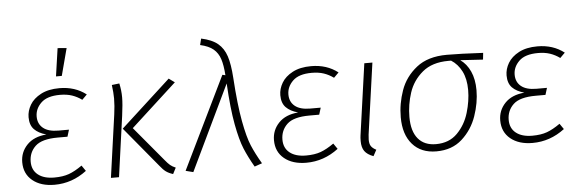

<svg xmlns="http://www.w3.org/2000/svg" viewBox="-49 -918 3284 1088"><g transform="rotate(-5 1593.0 -374.0)"><path d="M50 -132Q50 -189 89 -230Q128 -271 200 -277Q156 -289 132 -313.5Q108 -338 108 -383Q108 -419 128 -453Q148 -487 190.5 -509.5Q233 -532 296 -532Q385 -532 448 -483L420 -455Q394 -474 364.5 -484Q335 -494 296 -494Q223 -494 188.5 -460.5Q154 -427 154 -383Q154 -341 183.5 -317Q213 -293 270 -293H330L318 -254H263Q172 -254 135 -219Q98 -184 98 -131Q98 -83 131.5 -56.5Q165 -30 224 -30Q273 -30 307.5 -42.5Q342 -55 383 -84L405 -52Q322 11 222 11Q144 11 97 -27.5Q50 -66 50 -132ZM306 -759 357 -755 316 -600H283Z M822 -45 634 -272 918 -532 951 -508 691 -270 854 -75Q871 -54 883 -44Q895 -34 914 -26L896 9Q871 1 855.5 -10.5Q840 -22 822 -45ZM593 -356Q600 -406 600 -447Q600 -480 594 -524L637 -529Q646 -489 646 -449Q646 -411 637 -345L589 0H543Z M1283 -505Q1293 -350 1310.5 -256.5Q1328 -163 1348.5 -114.5Q1369 -66 1403 -8L1360 7Q1327 -50 1306 -100.5Q1285 -151 1268 -241.5Q1251 -332 1243 -476L1011 8L968 -3L1223 -527L1240 -523Q1236 -581 1224.5 -616Q1213 -651 1187 -673Q1161 -695 1112 -706L1121 -742Q1182 -729 1215 -701.5Q1248 -674 1263 -628Q1278 -582 1283 -505Z M1482 -132Q1482 -189 1521 -230Q1560 -271 1632 -277Q1588 -289 1564 -313.5Q1540 -338 1540 -383Q1540 -419 1560 -453Q1580 -487 1622.5 -509.5Q1665 -532 1728 -532Q1817 -532 1880 -483L1852 -455Q1826 -474 1796.5 -484Q1767 -494 1728 -494Q1655 -494 1620.5 -460.5Q1586 -427 1586 -383Q1586 -341 1615.5 -317Q1645 -293 1702 -293H1762L1750 -254H1695Q1604 -254 1567 -219Q1530 -184 1530 -131Q1530 -83 1563.5 -56.5Q1597 -30 1656 -30Q1705 -30 1739.5 -42.5Q1774 -55 1815 -84L1837 -52Q1754 11 1654 11Q1576 11 1529 -27.5Q1482 -66 1482 -132Z M2019 -117Q2017 -95 2017 -88Q2017 -64 2026 -51Q2035 -38 2055 -28L2036 7Q2001 -6 1986 -27Q1971 -48 1971 -84Q1971 -105 1973 -117L2030 -522H2076Z M2209 -199Q2209 -276 2235.5 -351Q2262 -426 2327 -477.5Q2392 -529 2500 -529Q2575 -529 2706 -522L2702 -484L2573 -492Q2609 -467 2629.5 -422Q2650 -377 2650 -315Q2650 -243 2624 -168Q2598 -93 2540.5 -41Q2483 11 2394 11Q2307 11 2258 -45Q2209 -101 2209 -199ZM2603 -320Q2603 -383 2581 -426.5Q2559 -470 2521 -494H2506Q2413 -494 2357.5 -447.5Q2302 -401 2280 -333.5Q2258 -266 2258 -196Q2258 -115 2293.5 -72.5Q2329 -30 2395 -30Q2470 -30 2516.5 -77Q2563 -124 2583 -191Q2603 -258 2603 -320Z M2769 -132Q2769 -189 2808 -230Q2847 -271 2919 -277Q2875 -289 2851 -313.5Q2827 -338 2827 -383Q2827 -419 2847 -453Q2867 -487 2909.5 -509.5Q2952 -532 3015 -532Q3104 -532 3167 -483L3139 -455Q3113 -474 3083.5 -484Q3054 -494 3015 -494Q2942 -494 2907.5 -460.5Q2873 -427 2873 -383Q2873 -341 2902.5 -317Q2932 -293 2989 -293H3049L3037 -254H2982Q2891 -254 2854 -219Q2817 -184 2817 -131Q2817 -83 2850.5 -56.5Q2884 -30 2943 -30Q2992 -30 3026.5 -42.5Q3061 -55 3102 -84L3124 -52Q3041 11 2941 11Q2863 11 2816 -27.5Q2769 -66 2769 -132Z"/></g></svg>

Font: Fira Sans ExtraLight
Style: Italic
Weight: 275
Italic angle: -8°
Designer: Carrois Corporate & Edenspiekermann AG
Foundry: Carrois Corporate GbR & Edenspiekermann AG
Version: Version 4.203